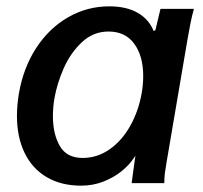

<svg xmlns="http://www.w3.org/2000/svg" viewBox="-20 -578 640 606"><path d="M33.5 -212Q33.5 -245.5 39.5 -282Q53.5 -364 94.2 -426.5Q135 -489 195 -523.5Q255 -558 325 -558Q378.5 -558 414.2 -537.8Q450 -517.5 465 -480L470.5 -483L486.5 -550H592Q585.5 -527 580.5 -501.2Q575.5 -475.5 571.5 -452L506 -67.5Q501.5 -41.5 500.2 -30.5Q499 -19.5 498.5 0H395.5L404 -63L407.5 -86.5L403 -80Q389 -58.5 364.8 -38.5Q340.5 -18.5 307.2 -5.2Q274 8 236 8Q173 8 127.2 -19Q81.5 -46 57.5 -95.8Q33.5 -145.5 33.5 -212ZM427.5 -285.5Q432 -312.5 432 -338Q432 -401 403.8 -439.8Q375.5 -478.5 322.5 -478.5Q274.5 -478.5 238.5 -444.8Q202.5 -411 181.2 -362.8Q160 -314.5 152 -268.5Q147 -240 147 -211.5Q147 -155 168.8 -117.2Q190.5 -79.5 241 -79.5Q287 -79.5 326 -106.8Q365 -134 391.2 -181Q417.5 -228 427.5 -285.5Z"/></svg>

Font: JuliaMono SemiBold
Style: Italic
Weight: 600
Italic angle: -9°
Monospace: yes
Designer: cormullion
Foundry: corm
Version: Version 0.056; ttfautohint (v1.8.4)